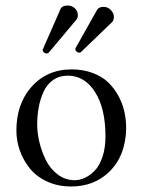

<svg xmlns="http://www.w3.org/2000/svg" viewBox="-20 -673 522 703"><path d="M397 -610.8Q397 -598.6 390.1 -591.8L275.9 -481.9Q273.9 -480 270 -480Q265.6 -480 260.7 -483.9Q255.9 -487.8 255.9 -493.2Q255.9 -496.1 256.8 -497.1L335 -636.2Q341.3 -647.9 358.9 -647.9Q374.5 -647.9 385.7 -636.5Q397 -625 397 -610.8ZM265.1 -617.2Q265.1 -607.9 259.8 -601.1L158.2 -480Q155.3 -477.1 149.9 -477.1Q145 -477.1 140.6 -481Q136.2 -484.9 136.2 -490.2Q136.2 -492.2 137.2 -493.2L201.2 -639.2Q207 -652.8 227.1 -652.8Q243.2 -652.8 254.2 -642.6Q265.1 -632.3 265.1 -617.2ZM40 -194.8Q40 -290.5 92.8 -352.1Q149.9 -418.9 242.2 -418.9Q284.2 -418.9 318.8 -406Q353.5 -393.1 375.7 -371.8Q397.9 -350.6 413.3 -322.3Q428.7 -293.9 435.3 -264.4Q441.9 -234.9 441.9 -204.1Q441.9 -158.2 426.8 -116.2Q411.1 -74.2 379.9 -43.9Q324.7 9.8 240.2 9.8Q191.9 9.8 152.6 -8.3Q113.3 -26.4 89.4 -56.2Q65.4 -85.9 52.7 -121.6Q40 -157.2 40 -194.8ZM228 -396Q197.3 -396 174.6 -380.1Q151.9 -364.3 139.6 -337.2Q127.4 -310.1 121.8 -280.3Q116.2 -250.5 116.2 -216.8Q116.2 -187 124 -153.6Q131.8 -120.1 147.5 -87.9Q163.1 -55.7 190.9 -34.4Q218.8 -13.2 253.9 -13.2Q272 -13.2 290.5 -21.7Q309.1 -30.3 326.7 -48.1Q344.2 -65.9 355.2 -98.6Q366.2 -131.3 366.2 -173.8Q366.2 -275.9 328.1 -335.9Q290 -396 228 -396Z"/></svg>

Font: Linux Libertine Display G
Style: Regular
Weight: 400
Designer: Philipp H. Poll
Foundry: Philipp H. Poll
Version: Version 5.0.9